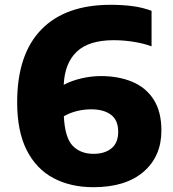

<svg xmlns="http://www.w3.org/2000/svg" viewBox="-20 -770 722 800"><path d="M369 10Q274 10 202.5 -28Q131 -66 91.2 -144.5Q51.5 -223 51.5 -344Q51.5 -543 151.8 -646.5Q252 -750 441 -750Q489.5 -750 531.8 -744.5Q574 -739 611.5 -725V-577Q575.5 -590 534.5 -596.2Q493.5 -602.5 453.5 -602.5Q350.5 -602.5 300 -554.8Q249.5 -507 245.5 -416.5Q277 -433.5 318 -443.2Q359 -453 400.5 -453Q474 -453 531 -429.2Q588 -405.5 620.2 -355.2Q652.5 -305 652.5 -226Q652.5 -118.5 578 -54.2Q503.5 10 369 10ZM360 -314.5Q330.5 -314.5 301.2 -307.5Q272 -300.5 246 -285.5Q250.5 -195.5 283.2 -162.2Q316 -129 369.5 -129Q416.5 -129 444.5 -152Q472.5 -175 472.5 -221Q472.5 -269.5 442.2 -292Q412 -314.5 360 -314.5Z"/></svg>

Font: Encode Sans SemiExpanded SemiExpanded ExtraBold
Style: Regular
Weight: 800
Width: 6
Designer: Multiple Designers
Foundry: Impallari Type
Version: Version 3.000; ttfautohint (v1.8.3) -l 8 -r 50 -G 200 -x 14 